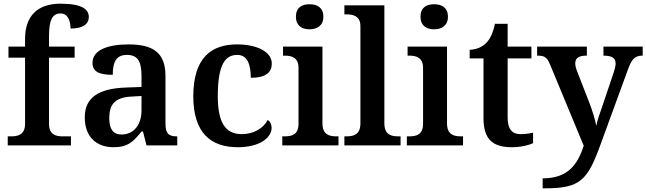

<svg xmlns="http://www.w3.org/2000/svg" viewBox="-20 -789 3508 1042"><path d="M22 0H365V-49H321C284 -49 246 -57 246 -117V-476H385V-536H246V-592C246 -679 263 -716 309 -716C351 -716 363 -669 363 -634C432 -634 462 -660 462 -697C462 -736 429 -769 309 -769C181 -769 116 -700 116 -578V-536H26V-476H116V-117C116 -57 76 -49 41 -49H22Z M596 10C675 10 704 -21 748 -75H756L775 0H942V-49H939C894 -49 878 -65 878 -120V-377C878 -503 811 -548 678 -548C570 -548 482 -520 482 -448C482 -400 518 -383 592 -383C592 -449 608 -491 669 -491C734 -491 748 -446 748 -374V-317L665 -314C514 -309 440 -259 440 -152C440 -42 508 10 596 10ZM639 -59C594 -59 573 -89 573 -148C573 -222 603 -261 696 -265L748 -268V-191C748 -110 705 -59 639 -59Z M1270 10C1396 10 1454 -46 1454 -95C1454 -113 1447 -129 1433 -138C1410 -94 1359 -61 1292 -61C1200 -61 1162 -129 1162 -267C1162 -441 1203 -491 1268 -491C1325 -491 1341 -434 1341 -367C1428 -367 1455 -400 1455 -444C1455 -507 1377 -548 1266 -548C1132 -548 1029 -481 1029 -266C1029 -64 1128 10 1270 10Z M1660 -630C1701 -630 1735 -650 1735 -698C1735 -748 1701 -766 1660 -766C1618 -766 1586 -748 1586 -698C1586 -650 1618 -630 1660 -630ZM1512 0H1817V-49H1805C1763 -49 1730 -61 1730 -120V-536H1516V-487H1525C1566 -487 1600 -475 1600 -420V-118C1600 -60 1567 -49 1525 -49H1512Z M1849 0H2154V-49H2141C2099 -49 2066 -61 2066 -120V-760H1849V-711H1861C1895 -711 1936 -703 1936 -647V-120C1936 -61 1903 -49 1861 -49H1849Z M2336 -630C2377 -630 2411 -650 2411 -698C2411 -748 2377 -766 2336 -766C2294 -766 2262 -748 2262 -698C2262 -650 2294 -630 2336 -630ZM2188 0H2493V-49H2481C2439 -49 2406 -61 2406 -120V-536H2192V-487H2201C2242 -487 2276 -475 2276 -420V-118C2276 -60 2243 -49 2201 -49H2188Z M2758 10C2808 10 2853 -2 2873 -12V-69C2852 -64 2830 -61 2805 -61C2758 -61 2735 -89 2735 -152V-472H2864V-536H2735V-660H2666C2656 -612 2641 -579 2620 -557C2599 -535 2565 -519 2529 -519V-472H2604V-147C2604 -31 2656 10 2758 10Z M2925 179V233H2939C3129 233 3168 189 3237 1L3388 -412C3409 -470 3426 -486 3464 -487H3468V-536H3255V-487H3259C3301 -486 3321 -475 3321 -444C3321 -432 3316 -411 3311 -397L3247 -207C3236 -176 3223 -141 3216 -106C3211 -136 3194 -192 3177 -235L3111 -405C3105 -420 3102 -433 3102 -445C3102 -474 3121 -487 3162 -487H3165V-536H2895V-487H2899C2935 -487 2949 -478 2966 -437L3148 2C3115 103 3063 179 2925 179Z"/></svg>

Font: Noto Serif Sinhala SemiBold
Style: Regular
Weight: 600
Designer: Jelle Bosma - Monotype Design Team
Foundry: Monotype Imaging Inc.
Version: Version 2.007